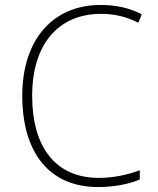

<svg xmlns="http://www.w3.org/2000/svg" viewBox="-20 -745 640 776"><path d="M376 11C437 11 501 0 545 -20V-57C496 -38 435 -26 380 -26C204 -26 110 -151 110 -358C110 -563 213 -689 389 -689C443 -689 493 -677 539 -653L553 -687C507 -712 449 -725 387 -725C192 -725 70 -583 70 -358C70 -130 178 11 376 11Z"/></svg>

Font: Noto Sans Mono ExtraLight
Style: Regular
Weight: 200
Designer: Monotype Design Team
Foundry: Monotype Imaging Inc.
Version: Version 2.014